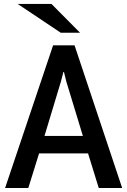

<svg xmlns="http://www.w3.org/2000/svg" viewBox="-20 -937 635 957"><path d="M283.7 -530.8 201.7 -259.3H393.1L310.5 -530.8L298.8 -578.1H295.9ZM472.2 0 418.9 -172.4H174.8L121.1 0H5.4L244.6 -710.9H351.6L588.9 0ZM378.9 -773.9H282.7L67.9 -917.5H236.3Z"/></svg>

Font: Ufes Sans Medium
Style: Regular
Weight: 500
Designer: Ricardo Esteves & Filipe Motta
Foundry: ProDesignUfes - Ricardo Esteves, Filipe Motta (This is a derivative work, based on Roboto family, by Christian Robertson
Version: Version 2.0